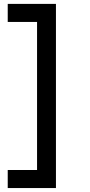

<svg xmlns="http://www.w3.org/2000/svg" viewBox="-20 -808 463 986"><path d="M267.3 -788V157.7H170.3V-788ZM224.7 -788V-695.3H19.7V-788ZM224.7 65V157.7H19.7V65Z"/></svg>

Font: 42dot Sans Light
Style: Regular
Weight: 300
Designer: 42dot
Version: Version 1.000